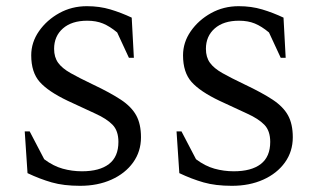

<svg xmlns="http://www.w3.org/2000/svg" viewBox="-20 -591 1022 621"><path d="M239 10Q186 10 147.5 -1Q109 -12 69 -31L60 -166H76L123 -76Q152 -54 182.5 -45.5Q213 -37 245 -37Q302 -37 332.5 -60.5Q363 -84 363 -132Q363 -168 344 -187.5Q325 -207 288.5 -223.5Q252 -240 199 -265Q136 -295 108.5 -326Q81 -357 81 -412Q81 -454 106 -490Q131 -526 171.5 -548.5Q212 -571 261 -571Q302 -571 337 -560.5Q372 -550 406 -534L413 -404H397L359 -486Q335 -506 313 -515Q291 -524 262 -524Q212 -524 183.5 -499Q155 -474 155 -433Q155 -406 168 -388Q181 -370 208.5 -354.5Q236 -339 280 -318Q337 -291 371 -268.5Q405 -246 420.5 -218Q436 -190 436 -147Q436 -101 410.5 -65.5Q385 -30 340.5 -10Q296 10 239 10ZM730 10Q677 10 638.5 -1Q600 -12 560 -31L551 -166H567L614 -76Q643 -54 673.5 -45.5Q704 -37 736 -37Q793 -37 823.5 -60.5Q854 -84 854 -132Q854 -168 835 -187.5Q816 -207 779.5 -223.5Q743 -240 690 -265Q627 -295 599.5 -326Q572 -357 572 -412Q572 -454 597 -490Q622 -526 662.5 -548.5Q703 -571 752 -571Q793 -571 828 -560.5Q863 -550 897 -534L904 -404H888L850 -486Q826 -506 804 -515Q782 -524 753 -524Q703 -524 674.5 -499Q646 -474 646 -433Q646 -406 659 -388Q672 -370 699.5 -354.5Q727 -339 771 -318Q828 -291 862 -268.5Q896 -246 911.5 -218Q927 -190 927 -147Q927 -101 901.5 -65.5Q876 -30 831.5 -10Q787 10 730 10Z"/></svg>

Font: Spectral SC
Style: Regular
Weight: 400
Designer: Jean-Baptiste Levee
Foundry: Production Type
Version: Version 2.001